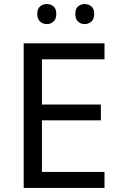

<svg xmlns="http://www.w3.org/2000/svg" viewBox="-20 -928 596 948"><path d="M496 0H97V-714H496V-635H187V-412H478V-334H187V-79H496ZM164 -859Q164 -885 178 -896.5Q192 -908 211 -908Q230 -908 244 -896.5Q258 -885 258 -859Q258 -834 244 -821.5Q230 -809 211 -809Q192 -809 178 -821.5Q164 -834 164 -859ZM352 -859Q352 -885 365.5 -896.5Q379 -908 398 -908Q417 -908 431 -896.5Q445 -885 445 -859Q445 -834 431 -821.5Q417 -809 398 -809Q379 -809 365.5 -821.5Q352 -834 352 -859Z"/></svg>

Font: Noto IKEA Arabic
Style: Regular
Weight: 400
Designer: Monotype Design Team
Foundry: Monotype Imaging Inc.
Version: Version 1.200